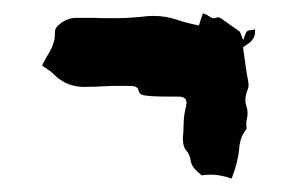

<svg xmlns="http://www.w3.org/2000/svg" viewBox="-20 -474 444 287"><path d="M326.2 -207Q310.5 -212.9 294.9 -212.9Q288.1 -212.9 281.7 -211.9L280.8 -212.4Q275.4 -216.8 270.5 -222.2Q265.6 -227.5 264.6 -236.3Q263.2 -242.7 259.3 -248Q253.4 -253.9 253.4 -266.1V-269Q254.4 -277.3 254.4 -286.1Q254.4 -300.8 258.3 -315.9L258.8 -320.3Q258.8 -329.6 247.1 -329.6H233.9Q198.2 -329.6 191.9 -332.5Q187.5 -334.5 186.5 -340.8Q186.5 -342.3 182.1 -344.7Q179.7 -345.7 165.5 -345.7Q144.5 -345.7 133.8 -345Q123 -344.2 112.8 -344.2H102.5Q77.1 -345.2 59.1 -364.3Q56.2 -367.2 43 -376L43.9 -378.4L49.8 -389.2Q62 -408.2 62 -421.4V-425.8Q62 -433.1 71.3 -439.7Q80.6 -446.3 91.3 -447.3H119.6Q130.9 -446.8 148.9 -446.8Q171.9 -446.8 194.3 -449.2Q201.7 -450.2 209.5 -450.2Q227.5 -450.2 244.1 -444.6Q260.7 -439 277.3 -436L283.2 -454.1Q287.6 -453.1 292 -450Q296.4 -446.8 299.8 -446.8Q302.2 -446.8 305.2 -448.2H305.7Q308.6 -448.2 313.5 -444.3L338.4 -426.8Q339.4 -425.3 342.3 -417L343.8 -414.1Q347.2 -425.8 349.6 -427.5Q352.1 -429.2 356.9 -429.2L361.3 -430.2V-426.3Q361.3 -414.6 348.1 -406.7L343.3 -403.3Q348.1 -366.7 350.6 -354.5Q351.6 -350.1 351.6 -346.7Q351.6 -343.3 349.6 -338.4Q347.7 -333.5 347.2 -329.6Q346.7 -325.7 346.7 -324.7Q346.7 -319.8 348.4 -314.9Q350.1 -310.1 350.1 -304.7Q350.1 -300.8 349.1 -296.6Q348.1 -292.5 348.1 -287.6L348.6 -283.7Q348.6 -281.2 347.7 -279.8Q338.9 -270 337.4 -251Q335.9 -231.9 326.2 -207Z"/></svg>

Font: Pinzelan
Style: Regular
Weight: 400
Designer: GGBot
Version: 1.01